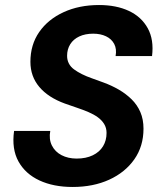

<svg xmlns="http://www.w3.org/2000/svg" viewBox="-20 -732 643 764"><path d="M269 12Q193 12 137 -14Q81 -40 53.5 -89.5Q26 -139 36 -211H180Q174 -178 186.5 -153Q199 -128 225 -114.5Q251 -101 285 -101Q322 -101 349 -114Q376 -127 390 -150Q404 -173 404 -203Q404 -223 394.5 -238.5Q385 -254 369 -265.5Q353 -277 332 -286Q311 -295 287 -303Q263 -311 238 -320Q172 -344 136.5 -386Q101 -428 101 -486Q101 -554 136 -604.5Q171 -655 233 -683.5Q295 -712 374 -712Q443 -712 493 -688.5Q543 -665 568 -619.5Q593 -574 585 -509H440Q445 -537 434.5 -557Q424 -577 402 -587.5Q380 -598 351 -598Q319 -598 295.5 -587Q272 -576 259.5 -556Q247 -536 247 -510Q247 -493 254 -479.5Q261 -466 274.5 -456Q288 -446 306 -437Q324 -428 345.5 -420.5Q367 -413 391 -404Q424 -392 452.5 -375.5Q481 -359 503.5 -337Q526 -315 538.5 -286Q551 -257 551 -220Q551 -150 514.5 -98Q478 -46 414.5 -17Q351 12 269 12Z"/></svg>

Font: DM Sans 24pt
Style: Bold Italic
Weight: 700
Italic angle: -10°
Designer: Colophon Foundry, Jonny Pinhorn
Foundry: Colophon Foundry
Version: Version 4.004;gftools[0.9.30]